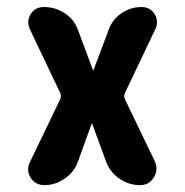

<svg xmlns="http://www.w3.org/2000/svg" viewBox="-20 -540 540 560"><path d="M433.6 -456.1 344.7 -269.5Q339.8 -259.8 344.7 -250L431.6 -69.3Q442.4 -44.9 428.7 -22.5Q415 0 388.7 0Q354.5 0 326.7 -20Q298.8 -40 288.1 -72.3L249 -178.7Q249 -179.7 248 -179.7Q247.1 -179.7 247.1 -178.7L208 -70.3Q197.3 -39.1 169.4 -19.5Q141.6 0 109.4 0Q83 0 69.3 -22Q55.7 -43.9 67.4 -67.4L155.3 -250Q160.2 -259.8 155.3 -269.5L67.4 -454.1Q56.6 -477.5 69.3 -498.5Q82 -519.5 108.4 -519.5Q141.6 -519.5 169.4 -501Q197.3 -482.4 208 -451.2L251 -335.9Q251 -335 252 -335Q252.9 -335 252.9 -335.9L296.9 -453.1Q307.6 -483.4 334.5 -501.5Q361.3 -519.5 392.6 -519.5Q418 -519.5 430.7 -499Q443.4 -478.5 433.6 -456.1Z"/></svg>

Font: Rounded-X Mgen+ 1m bold
Style: Bold
Weight: 700
Designer: [Source Han Sans]
Ryoko NISHIZUKA  (kana & ideographs); Paul D. Hunt (Latin, Greek & Cyrillic); Wenlong ZHANG  (bopomofo
Version: Version 1.059.20150602